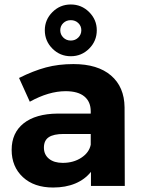

<svg xmlns="http://www.w3.org/2000/svg" viewBox="-20 -830 636 857"><path d="M386 0V-63Q359 -29 316 -11Q273 7 217 7Q132 7 82 -39.5Q32 -86 32 -161Q32 -237 85.5 -279.5Q139 -322 237 -323H385V-333Q385 -376 356.5 -399.5Q328 -423 273 -423Q198 -423 113 -376L65 -482Q129 -514 185 -529Q241 -544 308 -544Q416 -544 475.5 -493Q535 -442 536 -351L537 0ZM385 -184V-232H264Q219 -232 197.5 -217.5Q176 -203 176 -171Q176 -140 198.5 -121.5Q221 -103 260 -103Q308 -103 343 -126Q378 -149 385 -184ZM412 -695Q412 -647 378 -613Q344 -579 296 -579Q248 -579 214 -613Q180 -647 180 -695Q180 -742 214 -776Q248 -810 296 -810Q344 -810 378 -776Q412 -742 412 -695ZM249 -695Q249 -676 262.5 -662.5Q276 -649 296 -649Q316 -649 329.5 -662.5Q343 -676 343 -695Q343 -714 329.5 -727Q316 -740 296 -740Q276 -740 262.5 -727Q249 -714 249 -695Z"/></svg>

Font: Montserrat SemiBold
Style: Regular
Weight: 600
Designer: Julieta Ulanovsky
Foundry: Julieta Ulanovsky
Version: Version 6.001